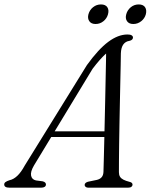

<svg xmlns="http://www.w3.org/2000/svg" viewBox="-48 -868 697 888"><path d="M109 -102.5Q92 -73.5 95.8 -55.5Q99.5 -37.5 118.5 -33.5L149 -29.5Q157.5 -27.5 161 -23.5Q164.5 -19.5 164.5 -15Q164.5 -8 158.8 -4Q153 0 142.5 0H-4Q-16.5 0 -22.5 -3.8Q-28.5 -7.5 -28.5 -15Q-28.5 -21.5 -22.5 -26Q-16.5 -30.5 -4 -34.5Q14 -38 31.8 -54.5Q49.5 -71 66.5 -102.5L354 -567Q407 -640.5 452.8 -674.5Q498.5 -708.5 541.5 -708.5Q555 -708.5 561 -704.5Q567 -700.5 567 -694.5Q567 -689 563 -685Q559 -681 550.5 -679Q532.5 -676.5 522.2 -662.2Q512 -648 511 -621Q511 -603 510.2 -568.8Q509.5 -534.5 508.5 -489.5Q507.5 -444.5 506.5 -394.5Q505.5 -344.5 504.5 -294.8Q503.5 -245 503 -200.5Q502.5 -156 502.2 -122.2Q502 -88.5 502 -71.5Q502 -59 507 -50.8Q512 -42.5 522.8 -37Q533.5 -31.5 551 -27Q565 -24 565 -14Q565 -8 559.8 -4Q554.5 0 544 0H360Q352.5 0 348 -3.8Q343.5 -7.5 343.5 -12.5Q343.5 -18 347.8 -21.8Q352 -25.5 359 -27.5L400 -36Q414.5 -39.5 422.2 -48.5Q430 -57.5 430.5 -73.5Q431 -92 432 -126.5Q433 -161 434 -206Q435 -251 436.2 -301.8Q437.5 -352.5 438.5 -403.5Q439.5 -454.5 440.5 -500.8Q441.5 -547 442.2 -583.2Q443 -619.5 443 -640L458.5 -633.5Q451.5 -628.5 440 -618Q428.5 -607.5 413.5 -590.8Q398.5 -574 380 -549.5ZM169.5 -234.5 182.5 -260.5H463L460 -234.5ZM394 -757Q374 -757 365 -770Q356 -783 361 -802Q366.5 -822 382.5 -834.8Q398.5 -847.5 419 -847.5Q439.5 -847.5 448.2 -834.8Q457 -822 451.5 -802Q446.5 -783 430.5 -770Q414.5 -757 394 -757ZM568.5 -757Q548.5 -757 539.5 -770Q530.5 -783 536 -802.5Q541.5 -822 557.2 -834.8Q573 -847.5 593.5 -847.5Q614 -847.5 622.8 -834.8Q631.5 -822 626.5 -802Q621.5 -783 605.2 -770Q589 -757 568.5 -757Z"/></svg>

Font: Fraunces Light
Style: Italic
Weight: 300
Italic angle: -16°
Version: Version 1.000;[b76b70a41]